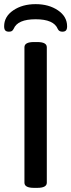

<svg xmlns="http://www.w3.org/2000/svg" viewBox="-31 -905 344 927"><path d="M87 -23V-677Q87 -702 133 -702H149Q195 -702 195 -677V-23Q195 2 149 2H133Q87 2 87 -23ZM293 -778Q293 -764 287.5 -758Q282 -752 270 -752Q254 -752 248 -765Q229 -812 141 -812Q54 -812 35 -766Q31 -758 26 -755Q21 -752 12 -752Q0 -752 -5.5 -758Q-11 -764 -11 -778Q-11 -825 33 -855Q77 -885 141 -885Q205 -885 249 -855Q293 -825 293 -778Z"/></svg>

Font: Asap-Medium
Style: Regular
Weight: 500
Designer: Pablo Cosgaya
Foundry: Omnibus-Type
Version: Version 2.000; ttfautohint (v1.8)